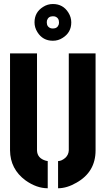

<svg xmlns="http://www.w3.org/2000/svg" viewBox="-20 -956 540 980"><path d="M156.2 -841.8Q156.2 -893.6 200.2 -920.9Q222.7 -935.5 250 -935.5Q301.8 -935.5 329.1 -891.6Q343.8 -868.2 343.8 -841.8Q343.8 -790 299.8 -762.7Q277.3 -748 250 -748Q198.2 -748 170.9 -792Q156.2 -815.4 156.2 -841.8ZM218.8 -841.8Q218.8 -818.4 240.2 -811.5Q246.1 -810.5 250 -810.5Q273.4 -810.5 280.3 -832Q281.2 -837.9 281.2 -841.8Q281.2 -865.2 259.8 -872.1Q253.9 -873 250 -873Q226.6 -873 219.7 -851.6Q218.8 -845.7 218.8 -841.8ZM31.2 -188.5V-683.6H168.9V-188.5Q169.9 -148.4 213.9 -135.7Q220.7 -133.8 223.6 -133.8V4.9Q167 4.9 110.4 -35.2Q32.2 -92.8 31.2 -188.5ZM276.4 4.9V-133.8Q293.9 -133.8 313.5 -150.4Q330.1 -166 331.1 -188.5V-683.6H467.8V-188.5Q467.8 -78.1 370.1 -23.4Q321.3 4.9 276.4 4.9Z"/></svg>

Font: Post No Bills Jaffna ExtraBold
Style: Regular
Weight: 800
Designer: Kosala Senevirathne, Siva Puranthara, Lasantha Premarathna, Tharique Azeez
Foundry: Mooniak
Version: Version 1.220 ; ttfautohint (v1.6)